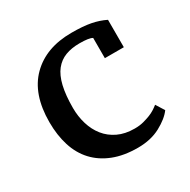

<svg xmlns="http://www.w3.org/2000/svg" viewBox="-129 -656 781 789"><g transform="rotate(-30 261.5 -262.0)"><path d="M482 -67Q461 -38 415.5 -13.5Q370 11 308 11Q242 11 192.5 -8.5Q143 -28 110 -63.5Q77 -99 61 -149.5Q45 -200 45 -262Q45 -395 115.5 -465Q186 -535 307 -535Q362 -535 398 -528Q434 -521 464 -506V-376H374V-472Q359 -481 314 -481Q276 -481 247 -470Q218 -459 198 -434Q178 -409 168 -367Q158 -325 158 -264Q158 -224 169 -187.5Q180 -151 202 -123.5Q224 -96 257.5 -80Q291 -64 336 -64Q360 -64 378.5 -69Q397 -74 411 -79.5Q425 -85 436 -92Q447 -99 457 -107Z"/></g></svg>

Font: PT Serif Caption
Style: Regular
Weight: 400
Designer: A.Korolkova, O.Umpeleva, V.Yefimov
Foundry: ParaType Ltd
Version: Version 1.000W OFL